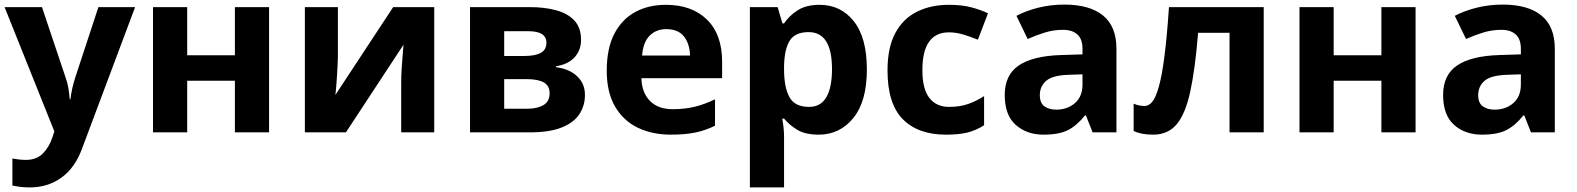

<svg xmlns="http://www.w3.org/2000/svg" viewBox="-20 -577 6873 837"><path d="M0 -546H163L266 -239Q274 -217 278 -193.5Q282 -170 284 -144H287Q290 -170 295.5 -193.5Q301 -217 308 -239L409 -546H569L338 70Q307 155 247.5 197.5Q188 240 110 240Q85 240 66.5 237.5Q48 235 34 232V114Q45 116 60.5 118Q76 120 93 120Q140 120 167.5 91.5Q195 63 208 23L217 -4Z M796 -546V-336H1004V-546H1153V0H1004V-225H796V0H647V-546Z M1453 -546V-330Q1453 -313 1451.5 -288Q1450 -263 1448.5 -237Q1447 -211 1445 -191Q1443 -171 1442 -163L1694 -546H1873V0H1729V-218Q1729 -245 1731 -277.5Q1733 -310 1735.5 -338.5Q1738 -367 1739 -382L1488 0H1309V-546Z M2513 -403Q2513 -359 2485.5 -328Q2458 -297 2404 -288V-284Q2461 -277 2495.5 -245Q2530 -213 2530 -163Q2530 -116 2505.5 -79Q2481 -42 2428 -21Q2375 0 2289 0H2029V-546H2289Q2353 -546 2403.5 -532.5Q2454 -519 2483.5 -488Q2513 -457 2513 -403ZM2362 -391Q2362 -441 2283 -441H2178V-333H2266Q2313 -333 2337.5 -346.5Q2362 -360 2362 -391ZM2376 -171Q2376 -203 2351 -217.5Q2326 -232 2276 -232H2178V-103H2279Q2321 -103 2348.5 -118.5Q2376 -134 2376 -171Z M2883 -556Q2996 -556 3062 -491.5Q3128 -427 3128 -308V-236H2776Q2778 -173 2813.5 -137Q2849 -101 2912 -101Q2965 -101 3008 -111.5Q3051 -122 3097 -144V-29Q3057 -9 3012.5 0.5Q2968 10 2905 10Q2823 10 2760 -20.5Q2697 -51 2661 -113Q2625 -175 2625 -269Q2625 -365 2657.5 -428.5Q2690 -492 2748 -524Q2806 -556 2883 -556ZM2884 -450Q2841 -450 2812.5 -422Q2784 -394 2779 -335H2988Q2987 -385 2962 -417.5Q2937 -450 2884 -450Z M3553 -556Q3645 -556 3702 -484.5Q3759 -413 3759 -274Q3759 -135 3700 -62.5Q3641 10 3549 10Q3490 10 3455 -11.5Q3420 -33 3398 -60H3390Q3398 -18 3398 20V240H3249V-546H3370L3391 -475H3398Q3420 -508 3457 -532Q3494 -556 3553 -556ZM3505 -437Q3447 -437 3423.5 -401Q3400 -365 3398 -291V-275Q3398 -196 3421.5 -153.5Q3445 -111 3507 -111Q3558 -111 3582.5 -153.5Q3607 -196 3607 -276Q3607 -437 3505 -437Z M4104 10Q3982 10 3915.5 -57.5Q3849 -125 3849 -270Q3849 -370 3883 -433Q3917 -496 3977.5 -526Q4038 -556 4117 -556Q4173 -556 4214.5 -545Q4256 -534 4287 -519L4243 -404Q4208 -418 4177.5 -427Q4147 -436 4117 -436Q4001 -436 4001 -271Q4001 -189 4031.5 -150Q4062 -111 4117 -111Q4164 -111 4200 -123.5Q4236 -136 4270 -158V-31Q4236 -9 4198.5 0.5Q4161 10 4104 10Z M4620 -557Q4730 -557 4788.5 -509.5Q4847 -462 4847 -364V0H4743L4714 -74H4710Q4675 -30 4636 -10Q4597 10 4529 10Q4456 10 4408 -32.5Q4360 -75 4360 -163Q4360 -250 4421 -291.5Q4482 -333 4604 -337L4699 -340V-364Q4699 -407 4676.5 -427Q4654 -447 4614 -447Q4574 -447 4536 -435.5Q4498 -424 4460 -407L4411 -508Q4455 -531 4508.5 -544Q4562 -557 4620 -557ZM4699 -253 4641 -251Q4569 -249 4541 -225Q4513 -201 4513 -162Q4513 -128 4533 -113.5Q4553 -99 4585 -99Q4633 -99 4666 -127.5Q4699 -156 4699 -208Z M5489 0H5340V-434H5203Q5190 -274 5168.5 -176.5Q5147 -79 5109 -34.5Q5071 10 5007 10Q4955 10 4922 -6V-125Q4945 -115 4970 -115Q4988 -115 5003 -133Q5018 -151 5031.5 -198Q5045 -245 5056 -329.5Q5067 -414 5076 -546H5489Z M5794 -546V-336H6002V-546H6151V0H6002V-225H5794V0H5645V-546Z M6531 -557Q6641 -557 6699.5 -509.5Q6758 -462 6758 -364V0H6654L6625 -74H6621Q6586 -30 6547 -10Q6508 10 6440 10Q6367 10 6319 -32.5Q6271 -75 6271 -163Q6271 -250 6332 -291.5Q6393 -333 6515 -337L6610 -340V-364Q6610 -407 6587.5 -427Q6565 -447 6525 -447Q6485 -447 6447 -435.5Q6409 -424 6371 -407L6322 -508Q6366 -531 6419.5 -544Q6473 -557 6531 -557ZM6610 -253 6552 -251Q6480 -249 6452 -225Q6424 -201 6424 -162Q6424 -128 6444 -113.5Q6464 -99 6496 -99Q6544 -99 6577 -127.5Q6610 -156 6610 -208Z"/></svg>

Font: Noto Sans IKEA
Style: Bold
Weight: 600
Designer: Monotype Design Team
Foundry: Monotype Imaging Inc.
Version: Version 2.001